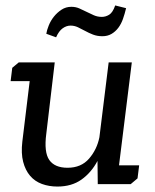

<svg xmlns="http://www.w3.org/2000/svg" viewBox="-20 -676 568 705"><path d="M491 -69 485 -21 460 0H339L338 -85Q315 -42 279 -16.5Q243 9 191 9Q160 9 134 -0.5Q108 -10 90.5 -30.5Q73 -51 65 -82Q57 -113 62 -156L89 -378H19L25 -427L49 -447H181L150 -185Q141 -117 161 -88.5Q181 -60 228 -60Q278 -60 307 -93.5Q336 -127 345 -172L379 -447H464L417 -69ZM150 -552Q152 -565 159 -582.5Q166 -600 178 -615Q190 -630 206 -640.5Q222 -651 242 -651Q258 -651 271.5 -645Q285 -639 298 -632.5Q311 -626 324.5 -620Q338 -614 354 -614Q368 -614 381 -622Q394 -630 403 -656L443 -646Q438 -625 431.5 -606.5Q425 -588 414.5 -574Q404 -560 389.5 -551.5Q375 -543 356 -543Q337 -543 321.5 -549Q306 -555 292.5 -562.5Q279 -570 266 -576Q253 -582 239 -582Q224 -582 210 -572Q196 -562 186 -539Z"/></svg>

Font: Zilla Slab Medium
Style: Regular
Weight: 500
Designer: Typotheque.com
Foundry: Typotheque type foundry
Version: Version 1.1; 2017